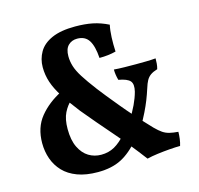

<svg xmlns="http://www.w3.org/2000/svg" viewBox="-105 -829 985 952"><g transform="rotate(-15 387.0 -353.5)"><path d="M495 -185Q524 -232 539.5 -265Q555 -298 563 -328Q572 -365 558 -381.5Q544 -398 499 -406Q495 -421 493 -434Q491 -447 491 -461Q513 -459 545.5 -458.5Q578 -458 603 -458Q628 -458 656 -458.5Q684 -459 705 -461Q705 -448 704 -434.5Q703 -421 699 -407Q676 -400 663 -390.5Q650 -381 642 -366.5Q634 -352 627 -329Q617 -298 606.5 -271.5Q596 -245 582 -216.5Q568 -188 546 -149ZM606 -132Q626 -112 641.5 -101.5Q657 -91 675.5 -86.5Q694 -82 720 -80Q720 -64 717.5 -44.5Q715 -25 710 -10Q687 -10 655.5 -7.5Q624 -5 593 -1Q562 3 538 9Q471 -80 404.5 -156Q338 -232 276 -307Q233 -362 205.5 -405Q178 -448 165.5 -485.5Q153 -523 153 -563Q153 -605 173.5 -640.5Q194 -676 240 -696.5Q286 -717 360 -717Q410 -717 449.5 -709Q489 -701 529 -681Q523 -654 521.5 -618Q520 -582 522 -545Q503 -540 481.5 -537.5Q460 -535 437 -535Q433 -596 414 -626Q395 -656 354 -656Q326 -656 308 -638Q290 -620 290 -583Q290 -557 298 -531Q306 -505 326.5 -472.5Q347 -440 384 -391Q399 -371 421 -344Q443 -317 470.5 -283.5Q498 -250 532 -212Q566 -174 606 -132ZM322 -69Q360 -69 390.5 -86Q421 -103 453 -140L500 -96Q454 -41 404.5 -15.5Q355 10 284 10Q223 10 179 -6.5Q135 -23 107.5 -52Q80 -81 66.5 -119Q53 -157 53 -200Q53 -280 96.5 -333.5Q140 -387 211 -423L248 -370Q225 -350 209 -318Q193 -286 193 -235Q193 -178 211 -141Q229 -104 258 -86.5Q287 -69 322 -69Z"/></g></svg>

Font: Vollkorn
Style: Bold
Weight: 700
Designer: Friedrich Althausen
Foundry: Friedrich Althausen
Version: Version 5.000